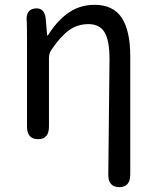

<svg xmlns="http://www.w3.org/2000/svg" viewBox="-20 -577 644 796"><path d="M474 199Q428 198 429 146L434 -332Q434 -409 413.5 -443Q393 -477 346.5 -477Q300 -477 264.5 -450.5Q229 -424 193 -370Q183 -355 183 -337V-52Q183 0 138 0Q92 0 92 -52V-394Q92 -478 91 -486Q85 -538 126 -542Q167 -546 170 -494L175 -435Q175 -429 176.5 -429Q178 -429 185 -440Q221 -495 267 -526Q313 -557 372 -557Q449 -557 484.5 -503.5Q520 -450 520 -344V147Q520 199 474 199Z"/></svg>

Font: Resource Han Rounded CN
Style: Regular
Weight: 400
Designer: Cyano Hao (round all glyphs); Ryoko NISHIZUKA  (kana, bopomofo & ideographs); Paul D. Hunt (Latin, Greek & Cyrillic); Sa
Foundry: Cyano Hao
Version: 0.990